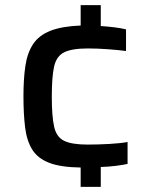

<svg xmlns="http://www.w3.org/2000/svg" viewBox="-20 -717 567 745"><path d="M293 8V-67Q216 -68 171.5 -85Q127 -102 105.5 -136Q84 -170 77.5 -222Q71 -274 71 -344Q71 -411 78.5 -461.5Q86 -512 108.5 -546Q131 -580 175.5 -597.5Q220 -615 293 -618V-697H371V-616Q399 -614 424 -611Q449 -608 469 -603V-519Q440 -523 398.5 -526Q357 -529 321 -529Q259 -529 229 -514Q199 -499 190 -459Q181 -419 181 -342Q181 -266 190 -225.5Q199 -185 229 -170.5Q259 -156 320 -156Q362 -156 405 -158.5Q448 -161 475 -166V-81Q457 -77 429.5 -73.5Q402 -70 371 -69V8Z"/></svg>

Font: Saira Expanded Medium
Style: Regular
Weight: 500
Width: 7
Designer: Hector Gatti with collaboration of the Omnibus-Type team
Foundry: Omnibus-Type
Version: Version 1.100; ttfautohint (v1.8.3)